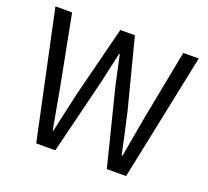

<svg xmlns="http://www.w3.org/2000/svg" viewBox="-125 -887 1127 1040"><g transform="rotate(20 439.0 -366.5)"><path d="M181 0H291L400 -442C412 -500 425 -553 437 -609H441C453 -553 464 -500 477 -442L588 0H699L851 -733H762L685 -334C671 -256 657 -177 643 -97H638C621 -177 604 -256 586 -334L483 -733H399L298 -334C280 -255 262 -176 245 -97H241C227 -176 212 -255 198 -334L121 -733H25Z"/></g></svg>

Font: Source Han Sans CN Regular
Style: Regular
Weight: 400
Designer: Ryoko NISHIZUKA (kana & ideographs); Paul D. Hunt (Latin, Greek & Cyrillic); Wenlong ZHANG (bopomofo); Sandoll Communica
Foundry: Adobe Systems Incorporated
Version: Version 1.004;PS 1.004;hotconv 1.0.82;makeotf.lib2.5.63406